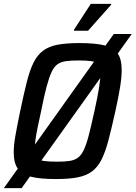

<svg xmlns="http://www.w3.org/2000/svg" viewBox="-29 -919 702 994"><path d="M-9 55 560 -743H653L83 55ZM261 8Q179 8 131.5 -4Q84 -16 63 -46Q42 -76 42 -130Q42 -168 51.5 -221Q61 -274 76 -346Q94 -432 109.5 -493.5Q125 -555 144.5 -594.5Q164 -634 194 -656.5Q224 -679 269.5 -687.5Q315 -696 382 -696Q465 -696 512.5 -684Q560 -672 580.5 -642Q601 -612 601 -557Q601 -519 592.5 -466.5Q584 -414 568 -342Q549 -256 533 -195Q517 -134 497.5 -94.5Q478 -55 448.5 -32.5Q419 -10 374 -1Q329 8 261 8ZM266 -82Q304 -82 329.5 -85.5Q355 -89 373 -101.5Q391 -114 404.5 -142Q418 -170 430.5 -218.5Q443 -267 460 -344Q476 -417 483.5 -463.5Q491 -510 491 -539Q491 -571 479.5 -585Q468 -599 443 -602.5Q418 -606 377 -606Q339 -606 313 -602.5Q287 -599 269 -586.5Q251 -574 238 -546Q225 -518 212 -469.5Q199 -421 184 -344Q173 -295 165.5 -258Q158 -221 154.5 -194.5Q151 -168 151 -148Q151 -117 162.5 -103Q174 -89 199.5 -85.5Q225 -82 266 -82ZM354 -760V-765L441 -899H546V-894L427 -760Z"/></svg>

Font: Saira SemiCondensed Medium
Style: Italic
Weight: 500
Width: 4
Italic angle: -12°
Designer: Hector Gatti with collaboration of the Omnibus-Type team
Foundry: Omnibus-Type
Version: Version 1.101